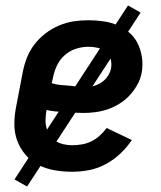

<svg xmlns="http://www.w3.org/2000/svg" viewBox="-20 -616 590 702"><path d="M244 12Q211 12 179.5 6.5Q148 1 120.5 -13Q93 -27 73 -50.5Q53 -74 42.5 -103Q32 -132 32.5 -165Q33 -198 40 -231L63 -351Q68 -378 78 -404Q88 -430 105.5 -453Q123 -476 146.5 -494Q170 -512 196.5 -523Q223 -534 249.5 -538Q276 -542 303 -542Q331 -542 358.5 -538Q386 -534 410 -523.5Q434 -513 453.5 -496Q473 -479 484 -456Q495 -433 499 -406Q503 -379 498 -350Q494 -328 482.5 -307Q471 -286 454.5 -268Q438 -250 417 -237Q396 -224 374 -216.5Q352 -209 329.5 -206Q307 -203 285 -203Q268 -203 251.5 -204Q235 -205 217.5 -206Q200 -207 183.5 -208.5Q167 -210 150 -214V-213Q147 -196 146.5 -179.5Q146 -163 150 -148Q154 -133 162.5 -120.5Q171 -108 184 -100Q197 -92 212.5 -88.5Q228 -85 244 -85Q261 -85 279 -88Q297 -91 313.5 -99Q330 -107 344 -119.5Q358 -132 370 -148L462 -104Q444 -77 419.5 -54Q395 -31 366 -15.5Q337 0 305.5 6Q274 12 244 12ZM290 -297Q305 -297 320.5 -301Q336 -305 350 -314Q364 -323 373.5 -337Q383 -351 386 -366Q389 -384 384.5 -400.5Q380 -417 367.5 -427Q355 -437 338 -441Q321 -445 303 -445Q281 -445 258.5 -438Q236 -431 217.5 -415Q199 -399 188.5 -377Q178 -355 174 -333L169 -312Q184 -307 199 -305.5Q214 -304 229.5 -303Q245 -302 259.5 -299.5Q274 -297 290 -297ZM79 66 33 40 448 -596 494 -570Z"/></svg>

Font: Lode
Style: Bold Italic
Weight: 700
Italic angle: -11°
Monospace: yes
Designer: Belleve Invis
Foundry: Belleve Invis
Version: Version 29.2.0; ttfautohint (v1.8.3)